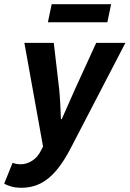

<svg xmlns="http://www.w3.org/2000/svg" viewBox="-55 -700 617 914"><path d="M46 194Q22 194 1 188.5Q-20 183 -35 174L5 75Q22 82 44 82Q71 82 97.5 65.5Q124 49 140 17L150 -2L61 -496H201L227 -273Q230 -242 232 -203.5Q234 -165 235 -133H239Q254 -166 270.5 -204Q287 -242 301 -273L403 -496H542L286 -3Q250 68 213.5 111Q177 154 136.5 174Q96 194 46 194ZM173 -594 191 -680H474L456 -594Z"/></svg>

Font: Source Sans 3
Style: Bold Italic
Weight: 700
Italic angle: -11°
Designer: Paul D. Hunt
Foundry: Adobe
Version: Version 3.052;hotconv 1.1.0;makeotfexe 2.6.0